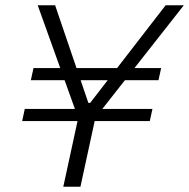

<svg xmlns="http://www.w3.org/2000/svg" viewBox="-20 -708 717 728"><path d="M220 0 274 -249H64L74 -295H264L123 -688H189L315 -318H322L608 -688H677L368 -295H558L548 -249H339L285 0ZM97 -404 107 -450H591L581 -404Z"/></svg>

Font: Saira Thin Light
Style: Italic
Weight: 300
Italic angle: -12°
Version: Version 1.101